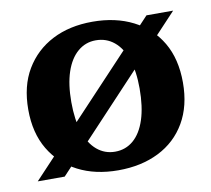

<svg xmlns="http://www.w3.org/2000/svg" viewBox="-65 -597 748 681"><g transform="rotate(-10 309.0 -256.5)"><path d="M309 11Q226 11 164 -21Q102 -53 66.5 -112.5Q31 -172 31 -256Q31 -341 66.5 -400.5Q102 -460 164 -492Q226 -524 309 -524Q392 -524 455 -492Q518 -460 553 -400.5Q588 -341 588 -256Q588 -172 553 -112Q518 -52 455 -20.5Q392 11 309 11ZM309 -56Q347 -56 375 -80Q403 -104 418 -150Q433 -196 433 -262Q433 -324 418 -367.5Q403 -411 375 -434Q347 -457 309 -457Q272 -457 244 -433Q216 -409 201 -364.5Q186 -320 186 -256Q186 -192 201 -147.5Q216 -103 244 -79.5Q272 -56 309 -56ZM20 0 502 -513H598L117 0Z"/></g></svg>

Font: Montagu Slab 144pt SemiBold
Style: Regular
Weight: 600
Version: Version 1.000